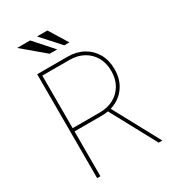

<svg xmlns="http://www.w3.org/2000/svg" viewBox="-218 -1045 1050 1164"><g transform="rotate(-30 307.5 -463.0)"><path d="M113.6 0V-727.3H326.7Q387.8 -727.3 434.8 -701.3Q481.9 -675.4 508.7 -628.9Q535.5 -582.4 535.5 -519.9Q535.5 -445.3 497 -393.6Q458.5 -342 394.9 -323.2L569.6 0H544L372.2 -317.8Q350.1 -313.9 326.7 -313.9H136.4V0ZM136.4 -336.6H326.7Q381.4 -336.6 423.3 -359.4Q465.2 -382.1 489 -423.3Q512.8 -464.5 512.8 -519.9Q512.8 -575.6 489 -617.2Q465.2 -658.7 423.3 -681.6Q381.4 -704.5 326.7 -704.5H136.4ZM294 -796.9H241.5L88.1 -926.1H179ZM379.3 -796.9H343.8L227.3 -926.1H299.7Z"/></g></svg>

Font: Inter UI Thin
Style: Regular
Weight: 100
Designer: Rasmus Andersson
Foundry: rsms
Version: 3.2;8d6f07862